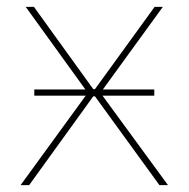

<svg xmlns="http://www.w3.org/2000/svg" viewBox="-20 -540 550 560"><path d="M80 -261H230L40 0H65L252 -259H257L445 0H470L279 -261H430V-279H280L455 -520H431L257 -280H252L79 -520H55L229 -279H80Z"/></svg>

Font: Fixel Text Thin
Style: Regular
Weight: 100
Width: 4
Designer: AlfaBravo + MacPaw
Foundry: Kyrylo Tkachov, Marchela Mozhyna, Serhii Makarenko, Maria Weinstein, Zakhar Kryvoshyya
Version: Version 1.211